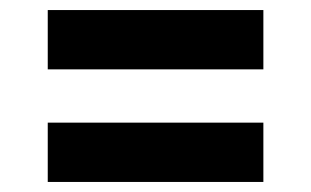

<svg xmlns="http://www.w3.org/2000/svg" viewBox="-20 -481 619 382"><path d="M75 -343V-461H504V-343ZM75 -119V-237H504V-119Z"/></svg>

Font: DM Sans 20pt
Style: Bold
Weight: 700
Version: Version 4.004;gftools[0.9.30]